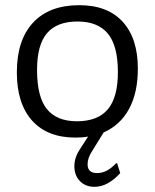

<svg xmlns="http://www.w3.org/2000/svg" viewBox="-20 -524 597 741"><path d="M444 144 432 106H428C404.7 131.3 380.3 144 355 144C330.3 144 318 132.7 318 110C318 94 323.7 77.3 335 60L380 -13C422.7 -31.7 455.3 -61.8 478 -103.5C500.7 -145.2 512 -197 512 -259C512 -337 492.5 -397.3 453.5 -440C414.5 -482.7 358.7 -504 286 -504C208.7 -504 149.2 -481.5 107.5 -436.5C65.8 -391.5 45 -327.7 45 -245C45 -164.3 64.7 -102.2 104 -58.5C143.3 -14.8 199 7 271 7C290.3 7 306.7 5.7 320 3L289 51C274.3 73 267 95 267 117C267 141 274.2 160.3 288.5 175C302.8 189.7 321.7 197 345 197C379 197 412 179.3 444 144ZM161 -103C135.7 -134.3 123 -184.7 123 -254C123 -318.7 135.8 -366 161.5 -396C187.2 -426 226.3 -441 279 -441C331.7 -441 370.8 -425.3 396.5 -394C422.2 -362.7 435 -313.3 435 -246C435 -180.7 422 -132.7 396 -102C370 -71.3 330.3 -56 277 -56C225 -56 186.3 -71.7 161 -103Z"/></svg>

Font: Alegreya Sans SC
Style: Regular
Weight: 400
Designer: Juan Pablo del Peral
Foundry: Huerta Tipografica
Version: Version 1.000;PS 001.000;hotconv 1.0.70;makeotf.lib2.5.58329